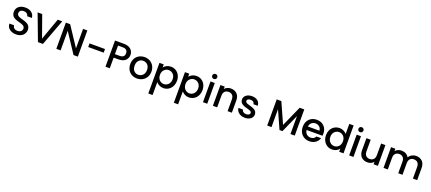

<svg xmlns="http://www.w3.org/2000/svg" viewBox="130 -2649 10763 4791"><g transform="rotate(20 5512.0 -253.5)"><path d="M543.9 -196.8Q543.9 -157.2 527.8 -120.8Q511.7 -84.5 482.4 -55.9Q453.1 -27.3 406.7 -10.3Q360.4 6.8 304.2 6.8Q197.3 6.8 127.7 -47.4Q58.1 -101.6 58.1 -191.9H180.2Q184.1 -146.5 215.8 -117.7Q247.6 -88.9 304.2 -88.9Q362.8 -88.9 396 -117.2Q429.2 -145.5 429.2 -190.9Q429.2 -217.8 416.5 -237.3Q403.8 -256.8 382.6 -269Q361.3 -281.2 333.5 -290.3Q305.7 -299.3 275.1 -307.4Q244.6 -315.4 214.1 -324.5Q183.6 -333.5 155.8 -347.9Q127.9 -362.3 106.7 -382.1Q85.4 -401.9 72.8 -433.3Q60.1 -464.8 60.1 -505.9Q60.1 -596.7 125.7 -650.4Q191.4 -704.1 298.8 -704.1Q399.9 -704.1 464.4 -653.8Q528.8 -603.5 536.1 -515.1H410.2Q407.2 -552.2 375.7 -578.9Q344.2 -605.5 293 -606.9Q241.2 -608.4 208.5 -583.3Q175.8 -558.1 175.8 -509.8Q175.8 -484.9 188.5 -466.3Q201.2 -447.8 222.4 -436Q243.7 -424.3 271.2 -415.3Q298.8 -406.2 329.3 -397.9Q359.9 -389.6 390.4 -380.1Q420.9 -370.6 448.5 -355.7Q476.1 -340.8 497.3 -320.8Q518.6 -300.8 531.2 -269Q543.9 -237.3 543.9 -196.8Z M950.7 -117.2 1157.7 -694.8H1277.3L1016.6 0H884.3L622.6 -694.8H744.6Z M1829.6 -695.8H1943.4V0H1829.6L1486.3 -519V0H1372.6V-695.8H1486.3L1829.6 -178.2Z M2105 -314V-410.2H2516.1V-314Z M2792 -375H2918Q2982.9 -375 3014.9 -404.5Q3046.9 -434.1 3046.9 -487.8Q3046.9 -543 3015.1 -572.5Q2983.4 -602.1 2918 -602.1H2792ZM3164.1 -487.8Q3164.1 -448.7 3150.6 -413.6Q3137.2 -378.4 3109.4 -348.1Q3081.5 -317.9 3032.2 -300Q2982.9 -282.2 2918 -282.2H2792V0H2678.2V-694.8H2918Q2978 -694.8 3025.6 -678.5Q3073.2 -662.1 3103 -633.5Q3132.8 -605 3148.4 -567.9Q3164.1 -530.8 3164.1 -487.8Z M3511.7 8.8Q3453.1 8.8 3402.3 -11.5Q3351.6 -31.7 3314.7 -68.4Q3277.8 -105 3256.8 -158.7Q3235.8 -212.4 3235.8 -275.9Q3235.8 -339.4 3257.6 -393.1Q3279.3 -446.8 3317.1 -483.2Q3355 -519.5 3406.5 -539.8Q3458 -560.1 3516.6 -560.1Q3595.2 -560.1 3658.9 -525.6Q3722.7 -491.2 3760.3 -425.8Q3797.9 -360.4 3797.9 -275.9Q3797.9 -191.4 3759.3 -126Q3720.7 -60.5 3655.8 -25.9Q3590.8 8.8 3511.7 8.8ZM3351.6 -275.9Q3351.6 -186.5 3397.5 -138.2Q3443.4 -89.8 3511.7 -89.8Q3544.4 -89.8 3574.2 -101.6Q3604 -113.3 3627.9 -135.7Q3651.9 -158.2 3666.3 -194.3Q3680.7 -230.5 3680.7 -275.9Q3680.7 -321.3 3666.7 -357.4Q3652.8 -393.6 3629.4 -415.5Q3606 -437.5 3576.7 -449.2Q3547.4 -460.9 3514.6 -460.9Q3445.8 -460.9 3398.7 -412.8Q3351.6 -364.7 3351.6 -275.9Z M4024.4 -470.2Q4053.7 -508.3 4103.5 -534.2Q4153.3 -560.1 4216.3 -560.1Q4288.6 -560.1 4347.4 -525.4Q4406.2 -490.7 4440.9 -425.8Q4475.6 -360.8 4475.6 -277.8Q4475.6 -215.3 4455.3 -161.6Q4435.1 -107.9 4400.4 -70.6Q4365.7 -33.2 4317.9 -12.2Q4270 8.8 4216.3 8.8Q4153.8 8.8 4105 -16.8Q4056.2 -42.5 4024.4 -80.1V262.2H3910.6V-550.8H4024.4ZM4359.4 -277.8Q4359.4 -362.8 4309.8 -411.9Q4260.3 -460.9 4191.4 -460.9Q4123.5 -460.9 4074 -410.6Q4024.4 -360.4 4024.4 -275.9Q4024.4 -232.4 4038.6 -196.8Q4052.7 -161.1 4076.2 -137.9Q4099.6 -114.7 4129.4 -102.3Q4159.2 -89.8 4191.4 -89.8Q4224.1 -89.8 4254.2 -102.8Q4284.2 -115.7 4307.6 -138.9Q4331.1 -162.1 4345.2 -198.2Q4359.4 -234.4 4359.4 -277.8Z M4702.1 -470.2Q4731.4 -508.3 4781.2 -534.2Q4831.1 -560.1 4894 -560.1Q4966.3 -560.1 5025.1 -525.4Q5084 -490.7 5118.7 -425.8Q5153.3 -360.8 5153.3 -277.8Q5153.3 -215.3 5133.1 -161.6Q5112.8 -107.9 5078.1 -70.6Q5043.5 -33.2 4995.6 -12.2Q4947.8 8.8 4894 8.8Q4831.5 8.8 4782.7 -16.8Q4733.9 -42.5 4702.1 -80.1V262.2H4588.4V-550.8H4702.1ZM5037.1 -277.8Q5037.1 -362.8 4987.5 -411.9Q4938 -460.9 4869.1 -460.9Q4801.3 -460.9 4751.7 -410.6Q4702.1 -360.4 4702.1 -275.9Q4702.1 -232.4 4716.3 -196.8Q4730.5 -161.1 4753.9 -137.9Q4777.3 -114.7 4807.1 -102.3Q4836.9 -89.8 4869.1 -89.8Q4901.9 -89.8 4931.9 -102.8Q4961.9 -115.7 4985.4 -138.9Q5008.8 -162.1 5022.9 -198.2Q5037.1 -234.4 5037.1 -277.8Z M5266.1 0V-550.8H5379.9V0ZM5323.7 -637.2Q5294.4 -637.2 5275.1 -656Q5255.9 -674.8 5255.9 -704.1Q5255.9 -731.9 5275.1 -750.5Q5294.4 -769 5323.7 -769Q5351.6 -769 5370.8 -750.5Q5390.1 -731.9 5390.1 -704.1Q5390.1 -675.3 5371.1 -656.2Q5352.1 -637.2 5323.7 -637.2Z M5920.4 0V-308.1Q5920.4 -382.3 5883.5 -421.6Q5846.7 -460.9 5782.7 -460.9Q5718.3 -460.9 5680.9 -421.6Q5643.6 -382.3 5643.6 -308.1V0H5529.8V-550.8H5643.6V-487.8Q5671.4 -521.5 5714.8 -540.8Q5758.3 -560.1 5807.6 -560.1Q5907.7 -560.1 5970.7 -498.5Q6033.7 -437 6033.7 -325.2V0Z M6589.4 -153.8Q6589.4 -83 6531.7 -37.1Q6474.1 8.8 6378.4 8.8Q6280.8 8.8 6216.6 -42Q6152.3 -92.8 6148.4 -168.9H6266.6Q6269.5 -134.3 6300 -110.6Q6330.6 -86.9 6376.5 -86.9Q6424.8 -86.9 6451.2 -105.2Q6477.5 -123.5 6477.5 -152.8Q6477.5 -169.9 6466.6 -182.9Q6455.6 -195.8 6437 -204.3Q6418.5 -212.9 6394.5 -220Q6370.6 -227.1 6344 -234.1Q6317.4 -241.2 6291 -249.5Q6264.6 -257.8 6240.7 -270.8Q6216.8 -283.7 6198.2 -300.3Q6179.7 -316.9 6168.7 -342.8Q6157.7 -368.7 6157.7 -400.9Q6157.7 -468.8 6216.1 -514.4Q6274.4 -560.1 6369.6 -560.1Q6463.4 -560.1 6520.8 -512.5Q6578.1 -464.8 6582.5 -382.8H6468.8Q6465.8 -419.4 6438.5 -441.7Q6411.1 -463.9 6365.7 -463.9Q6320.8 -463.9 6296.6 -447Q6272.5 -430.2 6272.5 -401.9Q6272.5 -379.4 6289.6 -363.8Q6306.6 -348.1 6334.2 -338.6Q6361.8 -329.1 6395.3 -320.6Q6428.7 -312 6462.4 -299.8Q6496.1 -287.6 6523.9 -270.8Q6551.8 -253.9 6570.1 -224.1Q6588.4 -194.3 6589.4 -153.8Z M6972.2 0V-694.8H7095.2L7338.9 -149.9L7582 -694.8H7704.1V0H7589.8V-476.1L7377.9 0H7298.8L7085.9 -476.1V0Z M8085.9 -463.9Q8026.9 -463.9 7985.1 -426.5Q7943.4 -389.2 7934.6 -325.2H8239.7Q8238.3 -387.7 8194.6 -425.8Q8150.9 -463.9 8085.9 -463.9ZM8343.8 -164.1Q8319.3 -87.9 8253.4 -39.6Q8187.5 8.8 8090.8 8.8Q7970.7 8.8 7893.3 -69.6Q7815.9 -147.9 7815.9 -275.9Q7815.9 -404.8 7891.8 -482.4Q7967.8 -560.1 8090.8 -560.1Q8209.5 -560.1 8284.2 -485.1Q8358.9 -410.2 8358.9 -289.1Q8358.9 -258.3 8355 -232.9H7933.6Q7939.5 -166 7983.2 -126.5Q8026.9 -86.9 8090.8 -86.9Q8183.1 -86.9 8220.7 -164.1Z M8432.6 -277.8Q8432.6 -340.3 8452.9 -393.6Q8473.1 -446.8 8508.1 -482.9Q8543 -519 8591.1 -539.6Q8639.2 -560.1 8693.4 -560.1Q8747.1 -560.1 8799.6 -536.4Q8852.1 -512.7 8883.3 -474.1V-740.2H8998.5V0H8883.3V-83Q8855 -42.5 8805.4 -16.8Q8755.9 8.8 8692.4 8.8Q8582 8.8 8507.3 -71.8Q8432.6 -152.3 8432.6 -277.8ZM8883.3 -275.9Q8883.3 -318.8 8869.4 -354.5Q8855.5 -390.1 8832 -413.1Q8808.6 -436 8778.8 -448.5Q8749 -460.9 8716.3 -460.9Q8648.4 -460.9 8598.9 -411.9Q8549.3 -362.8 8549.3 -277.8Q8549.3 -192.4 8599.1 -141.1Q8648.9 -89.8 8716.3 -89.8Q8749 -89.8 8778.8 -102.3Q8808.6 -114.7 8832 -137.9Q8855.5 -161.1 8869.4 -196.8Q8883.3 -232.4 8883.3 -275.9Z M9148.4 0V-550.8H9262.2V0ZM9206.1 -637.2Q9176.8 -637.2 9157.5 -656Q9138.2 -674.8 9138.2 -704.1Q9138.2 -731.9 9157.5 -750.5Q9176.8 -769 9206.1 -769Q9233.9 -769 9253.2 -750.5Q9272.5 -731.9 9272.5 -704.1Q9272.5 -675.3 9253.4 -656.2Q9234.4 -637.2 9206.1 -637.2Z M9911.1 -550.8V0H9796.9V-65.9Q9770 -31.2 9726.6 -11.7Q9683.1 7.8 9633.8 7.8Q9585 7.8 9543.7 -7.6Q9502.4 -22.9 9471.9 -51.8Q9441.4 -80.6 9424.1 -125.7Q9406.7 -170.9 9406.7 -227.1V-550.8H9520V-244.1Q9520 -169.9 9557.1 -130.4Q9594.2 -90.8 9657.7 -90.8Q9722.2 -90.8 9759.5 -130.4Q9796.9 -169.9 9796.9 -244.1V-550.8Z M10841.8 0V-308.1Q10841.8 -382.3 10804.7 -421.6Q10767.6 -460.9 10703.6 -460.9Q10639.2 -460.9 10602.1 -421.6Q10564.9 -382.3 10564.9 -308.1V0H10451.7V-308.1Q10451.7 -382.3 10414.8 -421.6Q10377.9 -460.9 10314 -460.9Q10249.5 -460.9 10212.2 -421.6Q10174.8 -382.3 10174.8 -308.1V0H10061V-550.8H10174.8V-487.8Q10202.6 -521.5 10245.6 -540.8Q10288.6 -560.1 10337.9 -560.1Q10404.3 -560.1 10455.8 -532.2Q10507.3 -504.4 10535.6 -451.2Q10561 -501 10614.3 -530.5Q10667.5 -560.1 10728 -560.1Q10776.9 -560.1 10818.1 -544.7Q10859.4 -529.3 10889.9 -500.5Q10920.4 -471.7 10937.7 -426.5Q10955.1 -381.3 10955.1 -325.2V0Z"/></g></svg>

Font: SVN-Poppins Medium
Style: Regular
Weight: 500
Designer: Ninad Kale (Devanagari), Jonny Pinhorn (Latin)
Foundry: Indian Type Foundry
Version: Version 3.002 2017